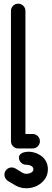

<svg xmlns="http://www.w3.org/2000/svg" viewBox="-20 -801 278 1036"><path d="M39.1 -742.2Q39.1 -758.3 50.5 -769.8Q62 -781.2 78.1 -781.2Q94.2 -781.2 105.7 -769.8Q117.2 -758.3 117.2 -742.2V-78.1H156.2Q172.4 -78.1 183.8 -66.7Q195.3 -55.2 195.3 -39.1Q195.3 -22.9 183.8 -11.5Q172.4 0 156.2 0H78.1Q62 0 50.5 -11.5Q39.1 -22.9 39.1 -39.1ZM204.6 41.5Q238.3 68.8 238.3 112.3Q238.3 155.8 203.9 185.3Q169.4 214.8 121.1 214.8Q92.3 214.8 65.4 200.7L21 174.3Q3.9 160.2 3.9 141.6Q3.9 125.5 15.4 114Q26.9 102.5 43 102.5Q54.7 102.5 64 108.4L102.1 131.8Q111.3 136.7 121.1 136.7Q137.2 136.7 148.7 130.1Q160.2 123.5 160.2 112.3Q160.2 101.1 148.7 94.5Q137.2 87.9 121.1 87.9Q105 87.9 93.5 76.4Q82 64.9 82 48.8Q82 39.1 91.3 29.8Q105.5 17.6 138.2 17.6Q174.3 19.5 204.6 41.5Z"/></svg>

Font: Comfortaa
Style: Regular
Weight: 400
Designer: Johan Aakerlund - aajohan
Foundry: Johan Aakerlund
Version: Version 2.004 2013